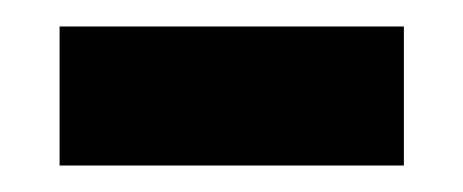

<svg xmlns="http://www.w3.org/2000/svg" viewBox="-20 -345 350 145"><path d="M25 -220V-325H285V-220Z"/></svg>

Font: Noto Serif NP Hmong
Style: Regular
Weight: 400
Designer: Dalton Maag Ltd
Foundry: Dalton Maag Ltd
Version: Version 1.001